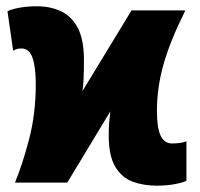

<svg xmlns="http://www.w3.org/2000/svg" viewBox="-20 -583 640 613"><path d="M27.8 0Q51.3 -56.6 72.8 -138.2Q94.2 -219.7 94.2 -314Q94.2 -369.1 83.7 -398.7Q73.2 -428.2 48.8 -428.2Q38.6 -428.2 32.5 -426Q26.4 -423.8 22 -420.9L3.9 -546.9Q15.1 -553.2 40.5 -558.1Q65.9 -563 98.1 -563Q139.6 -563 173.6 -547.6Q207.5 -532.2 227.8 -494.9Q248 -457.5 248 -391.1Q248 -355 246.8 -330.6Q245.6 -306.2 243.2 -292L399.9 -549.8H571.8Q522.9 -451.7 502 -377.2Q481 -302.7 481 -229Q481 -174.3 492.9 -149.7Q504.9 -125 528.8 -125Q557.1 -125 575.2 -131.8V-5.9Q564 0 538.1 4.9Q512.2 9.8 480 9.8Q438.5 9.8 403.8 -2.9Q369.1 -15.6 348.1 -50.5Q327.1 -85.4 327.1 -151.9Q327.1 -176.8 328.6 -192.1Q330.1 -207.5 332 -227.1L194.8 0Z"/></svg>

Font: Open Sans Condensed ExtraBold
Style: Regular
Weight: 800
Width: 3
Designer: Monotype Design Team
Foundry: Monotype Imaging Inc.
Version: Version 3.000; ttfautohint (v1.8.4)